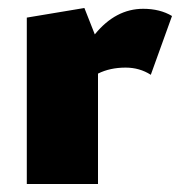

<svg xmlns="http://www.w3.org/2000/svg" viewBox="-20 -460 451 480"><path d="M410 -420 357 -273Q329 -291 294 -291Q255 -291 225 -276V0H47V-416L191 -440L217 -374Q269 -438 338 -438Q380 -438 410 -420Z"/></svg>

Font: Ysabeau Heavy
Style: Regular
Weight: 800
Designer: Christian Thalmann (Catharsis Fonts)
Version: Version 0.003